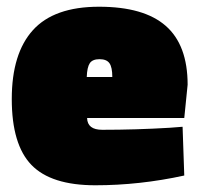

<svg xmlns="http://www.w3.org/2000/svg" viewBox="-20 -538 592 571"><path d="M239 -187Q240 -152 284 -152Q384 -152 484 -158L523 -161L528 -16Q395 13 263.5 13Q132 13 73.5 -47.5Q15 -108 15 -243.5Q15 -379 78 -448.5Q141 -518 274.5 -518Q408 -518 473 -461Q538 -404 538 -286L528 -187ZM314 -309Q314 -338 305.5 -350Q297 -362 276 -362Q255 -362 247 -350Q239 -338 238 -309Z"/></svg>

Font: Titillium Web Black
Style: Regular
Weight: 900
Version: Version 1.002;PS 35.000;hotconv 1.0.70;makeotf.lib2.5.55311